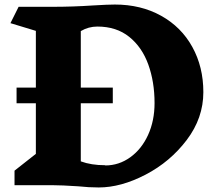

<svg xmlns="http://www.w3.org/2000/svg" viewBox="-20 -816 970 846"><path d="M876 -410Q876 -296 803 -199.5Q730 -103 621.5 -46.5Q513 10 415 10Q371 10 326 5Q251 0 211 0H44V-64L138 -138V-361H53V-430H138V-680L26 -714L62 -786H210Q302 -786 390 -792Q456 -796 486 -796Q601 -796 690 -746.5Q779 -697 827.5 -609Q876 -521 876 -410ZM661 -362Q661 -455 633.5 -531.5Q606 -608 549.5 -653.5Q493 -699 409 -699Q370 -699 336 -679V-430H477V-361H336V-105Q382 -88 443 -88L444 -87Q504 -87 554 -123Q604 -159 632.5 -221.5Q661 -284 661 -362Z"/></svg>

Font: Inknut Antiqua ExtraBold
Style: Regular
Weight: 800
Designer: Claus Eggers Sørensen
Foundry: Claus Eggers Sørensen
Version: Version 1.003; ttfautohint (v1.8.2) -l 8 -r 50 -G 200 -x 14 